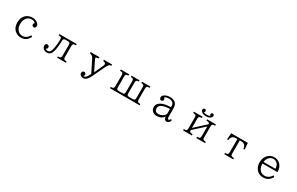

<svg xmlns="http://www.w3.org/2000/svg" viewBox="294 -2709 7412 4798"><g transform="rotate(30 4000.0 -310.0)"><path d="M745.1 -132.8Q666.5 20 511.2 20Q426.3 20 361.3 -24.9Q246.1 -104 246.1 -271Q246.1 -381.3 301.3 -456.1Q351.1 -523.9 434.1 -548.3Q475.1 -560.1 518.1 -560.1Q606.9 -560.1 664.1 -514.6Q715.3 -474.6 715.3 -428.2Q715.3 -411.1 708.5 -396Q693.8 -365.2 659.2 -365.2Q630.4 -365.2 615.2 -387.2Q606 -399.9 606 -417.5Q606 -452.6 629.9 -464.8Q599.1 -512.2 519 -512.2Q430.2 -512.2 374.5 -437.5Q326.2 -372.1 326.2 -271Q326.2 -197.3 353 -142.6Q377.4 -92.3 420.9 -64Q464.4 -36.1 518.1 -36.1Q638.2 -36.1 713.9 -165Z M1301.3 -540H1800.8V-503.9Q1740.7 -503.9 1723.6 -485.4Q1709 -470.2 1709 -424.8V-116.2Q1709 -68.8 1725.1 -54.2Q1742.7 -37.6 1800.8 -36.1V0H1547.4V-36.1Q1608.9 -37.6 1626 -55.7Q1641.1 -71.8 1641.1 -116.2V-418Q1641.1 -463.4 1626 -478Q1611.8 -492.2 1562 -492.2H1511.2Q1469.7 -492.2 1454.6 -475.6Q1441.4 -460.9 1440.9 -418Q1439.9 -219.2 1401.4 -97.7Q1364.3 20 1254.9 20Q1209 20 1173.8 -3.4Q1117.2 -41 1117.2 -106Q1117.2 -126.5 1127.4 -142.1Q1144.5 -168 1175.8 -168Q1189 -168 1200.7 -161.6Q1231 -144.5 1231 -107.9Q1231 -65.9 1189 -54.2Q1206.1 -29.8 1254.9 -29.8Q1303.7 -29.8 1328.1 -64.9Q1348.1 -94.2 1363.8 -168.5Q1389.2 -290 1389.2 -423.3Q1389.2 -474.1 1371.6 -488.3Q1353.5 -503.4 1301.3 -503.9Z M2204.1 -540H2458V-503.9Q2409.7 -498.5 2397.5 -493.2Q2377.9 -484.9 2377.9 -471.7Q2377.9 -455.6 2388.2 -436L2532.2 -146L2649.9 -405.3Q2662.1 -431.6 2662.1 -449.2Q2662.1 -493.2 2587.9 -503.9V-540H2824.2V-503.9Q2778.3 -503.4 2748.5 -467.8Q2727.1 -441.9 2704.1 -393.1L2540 -45.9Q2508.8 19.5 2478 57.1Q2426.8 119.1 2361.8 119.1Q2329.6 119.1 2302.7 103.5Q2255.9 76.7 2255.9 27.8Q2255.9 1 2273.9 -17.1Q2290 -33.2 2313.5 -33.2Q2336.9 -33.2 2352.1 -17.1Q2367.2 -0.5 2367.2 24.9Q2367.2 51.8 2340.3 71.8Q2387.2 71.8 2416 43.9Q2441.9 19 2468.3 -32.2L2489.3 -73.2L2312 -430.2Q2281.7 -491.7 2204.1 -503.9Z M3073.2 -540H3314.9V-503.9Q3262.2 -503.4 3246.6 -485.4Q3232.9 -470.2 3232.9 -424.8V-122.1Q3232.9 -77.6 3248 -63Q3263.2 -47.9 3312 -47.9H3389.2Q3440.4 -47.9 3454.6 -64.5Q3467.3 -79.1 3467.3 -122.1V-424.8Q3467.3 -472.2 3452.1 -487.3Q3436 -503.4 3386.2 -503.9V-540H3614.3V-503.9Q3562.5 -503.4 3546.9 -485.4Q3533.2 -470.2 3533.2 -424.8V-122.1Q3533.2 -76.2 3548.8 -61.5Q3563 -47.9 3611.3 -47.9H3688.5Q3737.3 -47.9 3752.4 -63Q3767.6 -77.6 3767.6 -122.1V-424.8Q3767.6 -474.1 3751 -488.8Q3734.4 -503.4 3685.5 -503.9V-540H3927.2V-503.9Q3867.7 -503.4 3851.6 -487.3Q3835.4 -471.2 3835.4 -424.8V-116.2Q3835.4 -69.8 3851.6 -54.2Q3868.2 -37.6 3927.2 -36.1V0H3073.2V-36.1Q3132.8 -37.6 3148.9 -54.2Q3165 -69.8 3165 -116.2V-424.8Q3165 -471.7 3148.9 -487.3Q3131.8 -503.4 3073.2 -503.9Z M4631.3 -351.1V-366.2Q4631.3 -437.5 4600.1 -470.7Q4584 -487.8 4554.7 -499.5Q4520 -513.2 4482.9 -513.2Q4423.3 -513.2 4384.8 -494.1Q4365.2 -484.9 4359.4 -473.1Q4387.2 -462.4 4387.2 -424.8Q4387.2 -406.7 4377.4 -393.1Q4362.3 -372.1 4334 -372.1Q4311.5 -372.1 4296.4 -389.2Q4280.3 -407.7 4280.3 -436.5Q4280.3 -483.9 4335.9 -519.5Q4398.4 -560.1 4485.8 -560.1Q4572.3 -560.1 4630.4 -522.5Q4700.2 -477.1 4700.2 -345.2V-120.1Q4700.2 -50.8 4731.4 -50.8Q4759.3 -50.8 4783.2 -101.1L4812 -64Q4777.3 18.1 4717.3 18.1Q4638.7 18.1 4632.3 -86.9Q4571.3 18.1 4421.4 18.1Q4335.9 18.1 4287.6 -43Q4254.4 -85.4 4254.4 -144Q4254.4 -237.3 4347.7 -290Q4438 -341.8 4589.4 -349.1ZM4631.3 -300.8 4594.2 -298.8Q4466.3 -292 4397.5 -253.9Q4331.5 -217.8 4331.5 -147.9Q4331.5 -102.5 4356 -75.7Q4384.3 -43.9 4440.4 -43.9Q4495.6 -43.9 4546.4 -70.3Q4600.1 -98.1 4621.6 -139.6Q4631.3 -159.2 4631.3 -178.2Z M5596.2 -658.2Q5571.3 -663.6 5571.3 -693.8Q5571.3 -720.7 5594.2 -733.4Q5604.5 -738.8 5616.2 -738.8Q5639.6 -738.8 5652.8 -717.8Q5660.2 -706.1 5660.2 -692.4Q5660.2 -653.3 5622.1 -626Q5575.7 -591.8 5499.5 -591.8Q5435.5 -591.8 5390.6 -617.7Q5339.8 -646.5 5339.8 -690.9Q5339.8 -716.3 5358.9 -730Q5370.1 -738.8 5384.3 -738.8Q5404.3 -738.8 5417.5 -724.1Q5429.2 -711.4 5429.2 -693.8Q5429.2 -663.6 5404.3 -658.2Q5437 -633.8 5499 -633.8Q5563.5 -633.8 5596.2 -658.2ZM5182.1 -540H5435.1V-503.9Q5374 -503.4 5357.4 -485.4Q5342.8 -470.2 5342.8 -424.8V-164.1L5658.2 -452.1Q5657.7 -481.4 5640.1 -491.2Q5617.7 -503.9 5564.9 -503.9V-540H5817.9V-503.9Q5757.3 -503.4 5740.2 -485.4Q5726.1 -470.2 5726.1 -424.8V-116.2Q5726.1 -68.4 5743.7 -52.2Q5760.3 -37.6 5817.9 -36.1V0H5564.9V-36.1Q5625 -37.1 5642.1 -54.2Q5658.2 -69.8 5658.2 -116.2V-388.2L5342.8 -101.1Q5342.8 -63.5 5360.4 -50.8Q5378.9 -37.6 5435.1 -36.1V0H5182.1V-36.1Q5239.7 -37.6 5257.8 -54.2Q5273.9 -68.4 5273.9 -116.2V-424.8Q5273.9 -474.6 5256.3 -488.8Q5237.3 -503.4 5182.1 -503.9Z M6260.3 -540H6739.7L6754.9 -355H6717.8Q6713.4 -423.8 6676.8 -459Q6643.1 -492.2 6567.9 -492.2H6535.2V-116.2Q6535.2 -67.9 6552.7 -52.2Q6570.3 -37.6 6627.9 -36.1V0H6372.1V-36.1Q6433.6 -37.6 6450.7 -55.7Q6465.3 -70.8 6465.3 -116.2V-492.2H6432.1Q6357.4 -492.2 6323.2 -459Q6286.6 -423.3 6282.2 -355H6245.1Z M7314.9 -275.4V-267.6Q7314.9 -189 7346.2 -131.8Q7398.4 -36.1 7506.8 -36.1Q7627 -36.1 7707 -159.2L7738.8 -127.4Q7653.8 20 7500.5 20Q7365.7 20 7292 -81.1Q7236.8 -156.7 7236.8 -268.1Q7236.8 -382.8 7298.3 -463.4Q7373 -560.1 7495.1 -560.1Q7580.6 -560.1 7644 -511.7Q7715.3 -458 7736.8 -364.7Q7744.6 -331.1 7744.6 -295.4V-275.4ZM7660.6 -323.2Q7656.7 -406.2 7624 -449.2Q7575.7 -513.2 7496.1 -513.2Q7421.4 -513.2 7368.7 -449.2Q7326.7 -398.4 7316.9 -323.2Z"/></g></svg>

Font: BIZ UDMincho
Style: Regular
Weight: 400
Monospace: yes
Designer: TypeBank Co., Ltd.
Foundry: Morisawa Inc.
Version: Version 1.06